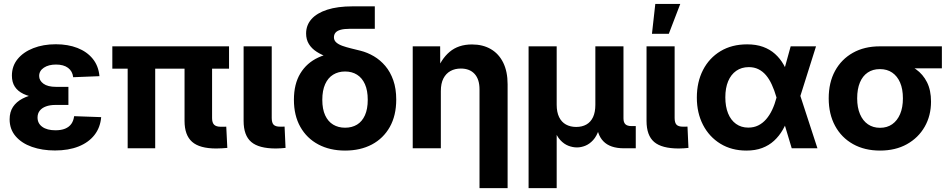

<svg xmlns="http://www.w3.org/2000/svg" viewBox="-20 -760 4868 984"><path d="M261.7 11.2Q196.3 11.2 143.6 -7.3Q90.8 -25.9 60.1 -61.8Q29.3 -97.7 29.3 -148.4Q29.3 -186 46.6 -212.2Q64 -238.3 95.2 -254.6Q126.5 -271 168 -278.3Q209.5 -285.6 256.8 -285.6H330.6V-222.2H264.2Q236.3 -222.2 215.6 -214.6Q194.8 -207 183.6 -192.6Q172.4 -178.2 172.4 -157.7Q172.4 -127.4 196.8 -109.9Q221.2 -92.3 264.2 -92.3Q293.5 -92.3 313.7 -100.6Q334 -108.9 345.5 -125Q356.9 -141.1 359.9 -164.6L498.5 -159.7Q494.1 -106.4 464.1 -68.1Q434.1 -29.8 382.6 -9.3Q331.1 11.2 261.7 11.2ZM262.7 -252.9Q211.4 -252.9 170.2 -259Q128.9 -265.1 100.1 -278.8Q71.3 -292.5 56.2 -315.4Q41 -338.4 41 -372.6Q41 -421.4 70.3 -457.3Q99.6 -493.2 150.6 -513.2Q201.7 -533.2 266.1 -533.2Q328.1 -533.2 377 -514.2Q425.8 -495.1 455.3 -458.7Q484.9 -422.4 489.7 -369.6L355 -364.3Q351.6 -395 328.9 -412.1Q306.2 -429.2 267.1 -429.2Q229 -429.2 204.8 -413.1Q180.7 -397 180.7 -370.6Q180.7 -347.2 202.6 -331.1Q224.6 -314.9 266.6 -314.9H330.6V-252.9Z M1088.4 1Q1002.9 1 964.4 -33.2Q925.8 -67.4 925.8 -140.1V-491.7H1066.9V-154.8Q1066.9 -131.3 1077.4 -120.8Q1087.9 -110.4 1111.3 -110.4Q1118.7 -110.4 1126.5 -110.4Q1134.3 -110.4 1139.6 -110.8L1145 -2Q1133.8 -1 1118.4 0Q1103 1 1088.4 1ZM634.3 0V-491.7H775.4V0ZM555.7 -408.2V-522.5H1153.8V-408.2Z M1394 1Q1306.6 1 1267.6 -32.5Q1228.5 -65.9 1228.5 -140.1V-522.5H1372.6V-155.3Q1372.6 -130.9 1382.3 -120.8Q1392.1 -110.8 1415.5 -110.8Q1421.9 -110.8 1427.7 -110.8Q1433.6 -110.8 1438.5 -111.3L1443.4 -2Q1432.6 -1 1420.2 0Q1407.7 1 1394 1Z M1748.5 11.7Q1670.4 11.7 1611.3 -19.8Q1552.2 -51.3 1519.3 -109.6Q1486.3 -168 1486.3 -248.5Q1486.3 -329.6 1519.3 -383.8Q1552.2 -438 1611.3 -465.3Q1670.4 -492.7 1748.5 -492.7V-444.8Q1703.1 -453.1 1666.3 -465.3Q1629.4 -477.5 1603.3 -494.4Q1577.1 -511.2 1563 -534.4Q1548.8 -557.6 1548.8 -588.4Q1548.8 -630.9 1576.2 -661.9Q1603.5 -692.9 1656.7 -710.2Q1710 -727.5 1787.6 -727.5H1900.9V-612.3H1771Q1743.7 -612.3 1725.8 -607.4Q1708 -602.5 1699.7 -592.8Q1691.4 -583 1691.4 -568.8Q1691.4 -553.2 1703.1 -542.7Q1714.8 -532.2 1734.6 -525.1Q1754.4 -518.1 1778.3 -512.2Q1802.2 -506.3 1827.6 -500Q1862.8 -491.2 1895.8 -471.9Q1928.7 -452.6 1954.6 -422.1Q1980.5 -391.6 1995.6 -348.6Q2010.7 -305.7 2010.7 -249.5Q2010.7 -168 1977.8 -109.4Q1944.8 -50.8 1886 -19.5Q1827.1 11.7 1748.5 11.7ZM1748.5 -105.5Q1783.7 -105.5 1809.8 -121.3Q1835.9 -137.2 1850.3 -169.2Q1864.7 -201.2 1864.7 -248.5Q1864.7 -296.4 1850.3 -328.6Q1835.9 -360.8 1809.8 -377.2Q1783.7 -393.6 1748.5 -393.6Q1713.9 -393.6 1687.5 -377.4Q1661.1 -361.3 1646.5 -328.9Q1631.8 -296.4 1631.8 -248.5Q1631.8 -200.7 1646.5 -168.9Q1661.1 -137.2 1687.5 -121.3Q1713.9 -105.5 1748.5 -105.5Z M2239.3 -293V0H2095.2V-522.5H2235.8L2236.3 -387.7H2215.3Q2239.3 -456.1 2284.2 -494.1Q2329.1 -532.2 2398.9 -532.2Q2454.6 -532.2 2495.6 -508.3Q2536.6 -484.4 2559.1 -438.7Q2581.5 -393.1 2581.5 -328.1V204.1H2437.5V-302.2Q2437.5 -353.5 2412.4 -381.1Q2387.2 -408.7 2341.8 -408.7Q2311.5 -408.7 2288.6 -396Q2265.6 -383.3 2252.4 -357.9Q2239.3 -332.5 2239.3 -293Z M2689 204.1V-522.5H2833V-223.1Q2833 -185.1 2845.5 -159.7Q2857.9 -134.3 2880.6 -121.8Q2903.3 -109.4 2933.1 -109.4Q2962.9 -109.4 2985.1 -121.8Q3007.3 -134.3 3019.3 -159.7Q3031.2 -185.1 3031.2 -223.1V-522.5H3175.3V-153.3Q3175.3 -132.8 3185.1 -123.3Q3194.8 -113.8 3216.8 -113.8H3238.3V0H3178.2Q3106.9 0 3072.3 -35.9Q3037.6 -71.8 3037.6 -139.2V-188.5H3061.5Q3061.5 -133.8 3050 -98.1Q3038.6 -62.5 3019.8 -42Q3001 -21.5 2979.2 -12.9Q2957.5 -4.4 2937 -4.4Q2915.5 -4.4 2893.1 -12.9Q2870.6 -21.5 2851.6 -42Q2832.5 -62.5 2820.8 -98.1Q2809.1 -133.8 2809.1 -188.5H2833V204.1Z M3459 1Q3371.6 1 3332.5 -32.5Q3293.5 -65.9 3293.5 -140.1V-522.5H3437.5V-155.3Q3437.5 -130.9 3447.3 -120.8Q3457 -110.8 3480.5 -110.8Q3486.8 -110.8 3492.7 -110.8Q3498.5 -110.8 3503.4 -111.3L3508.3 -2Q3497.6 -1 3485.1 0Q3472.7 1 3459 1ZM3321.3 -586.9 3338.4 -739.7H3466.3L3407.7 -586.9Z M3805.2 11.7Q3729.5 11.7 3672.1 -23.4Q3614.7 -58.6 3583 -119.9Q3551.3 -181.2 3551.3 -259.8Q3551.3 -339.8 3583 -401.4Q3614.7 -462.9 3672.6 -497.8Q3730.5 -532.7 3809.1 -532.7Q3855.5 -532.7 3890.9 -519.8Q3926.3 -506.8 3952.1 -483.6Q3978 -460.4 3996.1 -428.7Q4014.2 -397 4025.9 -358.9H4056.6L4079.6 -275.4L4169.4 0H4037.6L3959 -262.2Q3948.7 -297.9 3935.5 -326.4Q3922.4 -355 3905.5 -374.8Q3888.7 -394.5 3866.9 -405.3Q3845.2 -416 3817.9 -416Q3780.3 -416 3753.2 -397Q3726.1 -377.9 3711.7 -343.5Q3697.3 -309.1 3697.3 -261.2Q3697.3 -213.9 3711.4 -179Q3725.6 -144 3752.2 -125Q3778.8 -106 3814.9 -106Q3843.3 -106 3866 -117.2Q3888.7 -128.4 3906.5 -148.9Q3924.3 -169.4 3937.5 -197.5Q3950.7 -225.6 3959.5 -259.3L4032.2 -522.5H4162.1L4079.1 -259.3L4055.2 -168H4023.9Q4010.7 -127.9 3991.9 -95.2Q3973.1 -62.5 3947 -38.6Q3920.9 -14.6 3886 -1.5Q3851.1 11.7 3805.2 11.7Z M4490.2 11.7Q4411.1 11.7 4351.8 -21.5Q4292.5 -54.7 4259.8 -115Q4227.1 -175.3 4227.1 -255.9Q4227.1 -336.9 4259.5 -396.5Q4292 -456.1 4350.8 -489.3Q4409.7 -522.5 4488.8 -522.5H4807.1V-409.7H4586.9L4488.8 -405.8Q4453.1 -405.8 4427 -388.2Q4400.9 -370.6 4387 -337.2Q4373 -303.7 4373 -255.9Q4373 -209 4387.5 -175Q4401.9 -141.1 4428.2 -123Q4454.6 -105 4490.2 -105Q4526.4 -105 4552.5 -123.3Q4578.6 -141.6 4593 -175.3Q4607.4 -209 4607.4 -255.9Q4607.4 -303.7 4593 -336.9Q4578.6 -370.1 4552.5 -387.9Q4526.4 -405.8 4490.2 -405.8V-454.6Q4543.5 -454.6 4590.8 -442.6Q4638.2 -430.7 4674.3 -405Q4710.4 -379.4 4731 -338.4Q4751.5 -297.4 4751.5 -239.3Q4751.5 -167 4719 -110.4Q4686.5 -53.7 4627.9 -21Q4569.3 11.7 4490.2 11.7Z"/></svg>

Font: Inter 28pt
Style: Bold
Weight: 700
Designer: Rasmus Andersson
Foundry: rsms
Version: Version 4.001;git-66647c0bb